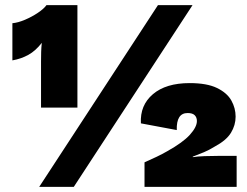

<svg xmlns="http://www.w3.org/2000/svg" viewBox="-20 -724 957 744"><path d="M160 -704H280V-307H139V-486Q139 -506 139.5 -523Q140 -540 142 -558Q118 -527 90 -511.5Q62 -496 28 -490V-634Q50 -636 77 -647.5Q104 -659 127 -674.5Q150 -690 160 -704ZM132 0 592 -704H726L266 0ZM540 0V-95Q565 -106 587 -116.5Q609 -127 628 -138Q689 -172 716 -202Q743 -232 743 -255Q743 -269 734.5 -277.5Q726 -286 707 -286Q663 -286 665 -220L526 -246Q522 -316 572.5 -359Q623 -402 715 -402Q782 -402 821 -383Q860 -364 876.5 -334.5Q893 -305 893 -272Q893 -239 875 -209.5Q857 -180 812 -156Q791 -143 771 -134.5Q751 -126 727 -117V-115Q745 -118 773 -119Q801 -120 829 -120H897V0Z"/></svg>

Font: Prodigy Sans ExtraBold
Style: Regular
Weight: 800
Designer: Wei Huang
Foundry: Wei Huang
Version: Version 1.003; ttfautohint (v1.8.3)